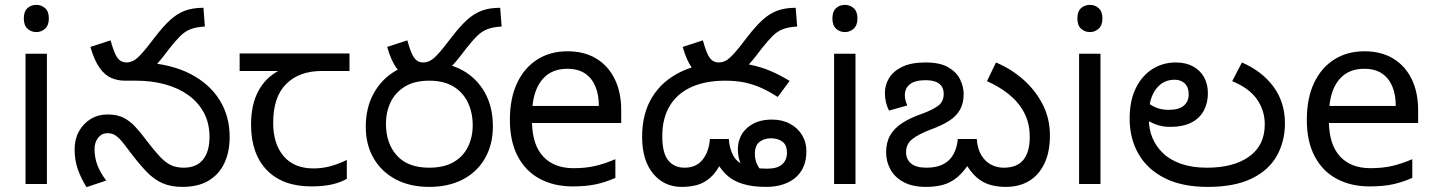

<svg xmlns="http://www.w3.org/2000/svg" viewBox="-20 -757 5906 790"><path d="M173 -536V0H85V-536ZM130 -737Q150 -737 165.5 -723.5Q181 -710 181 -681Q181 -653 165.5 -639Q150 -625 130 -625Q108 -625 93 -639Q78 -653 78 -681Q78 -710 93 -723.5Q108 -737 130 -737Z M730 12Q683 12 648 -3.5Q613 -19 582 -51.5Q551 -84 514 -133Q493 -162 478.5 -178.5Q464 -195 451.5 -202Q439 -209 422 -209Q399 -209 384 -190.5Q369 -172 369 -143Q369 -108 381 -77Q393 -46 417 -14L336 13Q314 -22 300.5 -59.5Q287 -97 287 -143Q287 -184 304.5 -216Q322 -248 352.5 -267Q383 -286 423 -286Q462 -286 488.5 -272.5Q515 -259 537.5 -234.5Q560 -210 586 -175Q616 -136 638.5 -112Q661 -88 683.5 -77.5Q706 -67 736 -67Q788 -67 815 -100Q842 -133 842 -194Q842 -250 819 -293Q796 -336 755 -365.5Q714 -395 659 -410Q604 -425 540 -425H496L574 -500Q686 -493 764 -452.5Q842 -412 883.5 -345.5Q925 -279 925 -194Q925 -132 903 -85.5Q881 -39 838 -13.5Q795 12 730 12ZM494 -425Q465 -425 438.5 -436Q412 -447 390 -477.5Q368 -508 352 -564L435 -591Q450 -536 464 -518Q478 -500 500 -500Q520 -500 537.5 -512.5Q555 -525 587 -565L618 -605Q652 -649 680.5 -675Q709 -701 741 -713Q773 -725 817 -725L823 -648Q788 -646 764.5 -637Q741 -628 721.5 -608.5Q702 -589 676 -556L653 -526Q625 -490 600 -468Q575 -446 549.5 -435.5Q524 -425 494 -425Z M1261 10Q1143 10 1078 -57Q1013 -124 1013 -245Q1013 -325 1042 -380.5Q1071 -436 1125 -465H966V-537H1418V-465H1305Q1211 -465 1157.5 -411.5Q1104 -358 1104 -252Q1104 -165 1147 -114.5Q1190 -64 1270 -64Q1307 -64 1341 -73.5Q1375 -83 1407 -99V-21Q1378 -5 1343 2.5Q1308 10 1261 10Z M1715 -425Q1686 -425 1659.5 -436Q1633 -447 1611 -477.5Q1589 -508 1573 -564L1656 -591Q1671 -536 1685 -518Q1699 -500 1721 -500Q1741 -500 1758.5 -512.5Q1776 -525 1808 -565L1839 -605Q1873 -649 1901.5 -675Q1930 -701 1962 -713Q1994 -725 2038 -725L2044 -648Q2009 -646 1985.5 -637Q1962 -628 1942.5 -608.5Q1923 -589 1897 -556L1874 -526Q1846 -490 1821 -468Q1796 -446 1770.5 -435.5Q1745 -425 1715 -425ZM1485 -236Q1485 -314 1518 -373.5Q1551 -433 1609.5 -466.5Q1668 -500 1746 -500Q1825 -500 1883.5 -467.5Q1942 -435 1975 -376Q2008 -317 2008 -237Q2008 -163 1976 -106.5Q1944 -50 1885 -19Q1826 12 1746 12Q1667 12 1608.5 -19Q1550 -50 1517.5 -105.5Q1485 -161 1485 -236ZM1568 -248Q1568 -167 1613 -117Q1658 -67 1746 -67Q1806 -67 1845.5 -89.5Q1885 -112 1905 -152Q1925 -192 1925 -242Q1925 -293 1905.5 -334.5Q1886 -376 1846.5 -400.5Q1807 -425 1746 -425Q1685 -425 1645.5 -400.5Q1606 -376 1587 -336Q1568 -296 1568 -248Z M2315 -546Q2384 -546 2433.5 -516Q2483 -486 2509.5 -431.5Q2536 -377 2536 -304V-251H2169Q2171 -160 2215.5 -112.5Q2260 -65 2340 -65Q2391 -65 2430.5 -74.5Q2470 -84 2512 -102V-25Q2471 -7 2431 1.5Q2391 10 2336 10Q2260 10 2201.5 -21Q2143 -52 2110.5 -113.5Q2078 -175 2078 -264Q2078 -352 2107.5 -415Q2137 -478 2190.5 -512Q2244 -546 2315 -546ZM2314 -474Q2251 -474 2214.5 -433.5Q2178 -393 2171 -321H2444Q2444 -367 2430 -401Q2416 -435 2387.5 -454.5Q2359 -474 2314 -474Z M2931 -425Q2902 -425 2875.5 -436Q2849 -447 2827 -477.5Q2805 -508 2789 -564L2872 -591Q2887 -536 2901 -518Q2915 -500 2937 -500Q2957 -500 2974.5 -512.5Q2992 -525 3024 -565L3055 -605Q3089 -649 3117.5 -675Q3146 -701 3178 -713Q3210 -725 3254 -725L3260 -648Q3225 -646 3201.5 -637Q3178 -628 3158.5 -608.5Q3139 -589 3113 -556L3090 -526Q3062 -490 3037 -468Q3012 -446 2986.5 -435.5Q2961 -425 2931 -425ZM3133 12Q3078 12 3039 0.5Q3000 -11 2975 -32.5Q2950 -54 2933 -84L2949 -91Q2928 -48 2902 -25.5Q2876 -3 2847 4.5Q2818 12 2785 12Q2712 12 2667 -43Q2622 -98 2622 -194Q2622 -291 2664.5 -359Q2707 -427 2785.5 -463.5Q2864 -500 2970 -500Q3023 -500 3068 -490.5Q3113 -481 3152.5 -464Q3192 -447 3229 -424L3180 -358Q3146 -380 3113 -395Q3080 -410 3044 -417.5Q3008 -425 2964 -425Q2882 -425 2824 -398.5Q2766 -372 2735.5 -321Q2705 -270 2705 -197Q2705 -127 2729.5 -97Q2754 -67 2797 -67Q2844 -67 2870.5 -99.5Q2897 -132 2901 -185H2979Q2981 -146 2997.5 -116Q3014 -86 3050 -76Q3067 -69 3088.5 -66Q3110 -63 3137 -63Q3178 -63 3198 -80.5Q3218 -98 3218 -129Q3218 -160 3199.5 -174Q3181 -188 3152 -188Q3125 -188 3105.5 -173.5Q3086 -159 3086 -124Q3086 -99 3096 -79Q3106 -59 3120 -46L3054 -35Q3040 -57 3028 -83Q3016 -109 3016 -141Q3016 -197 3054.5 -231Q3093 -265 3156 -265Q3198 -265 3230 -248Q3262 -231 3280 -201.5Q3298 -172 3298 -135Q3298 -97 3285.5 -69.5Q3273 -42 3250.5 -24Q3228 -6 3198 3Q3168 12 3133 12Z M3500 -536V0H3412V-536ZM3457 -737Q3477 -737 3492.5 -723.5Q3508 -710 3508 -681Q3508 -653 3492.5 -639Q3477 -625 3457 -625Q3435 -625 3420 -639Q3405 -653 3405 -681Q3405 -710 3420 -723.5Q3435 -737 3457 -737Z M4118 12Q4081 12 4051 2.5Q4021 -7 3996.5 -29Q3972 -51 3950 -90H3971Q3945 -49 3918 -27Q3891 -5 3860 3.5Q3829 12 3790 12Q3735 12 3698.5 -7.5Q3662 -27 3644 -59.5Q3626 -92 3626 -130Q3626 -171 3642.5 -200Q3659 -229 3692 -250.5Q3725 -272 3774 -289Q3815 -304 3839 -321Q3863 -338 3863 -371Q3863 -387 3856 -399.5Q3849 -412 3832.5 -419.5Q3816 -427 3788 -427Q3745 -427 3724 -410.5Q3703 -394 3703 -365Q3703 -352 3706.5 -341Q3710 -330 3713 -323L3638 -302Q3630 -317 3625.5 -335.5Q3621 -354 3621 -375Q3621 -407 3638 -435.5Q3655 -464 3692 -482Q3729 -500 3788 -500Q3848 -500 3882 -480Q3916 -460 3930.5 -430Q3945 -400 3945 -370Q3945 -332 3930 -305.5Q3915 -279 3885.5 -260Q3856 -241 3812 -225Q3759 -205 3733.5 -184.5Q3708 -164 3708 -131Q3708 -102 3728.5 -84.5Q3749 -67 3792 -67Q3834 -67 3861.5 -81.5Q3889 -96 3903.5 -123Q3918 -150 3921 -185H3999Q4002 -144 4018 -118Q4034 -92 4058 -79.5Q4082 -67 4110 -67Q4165 -67 4191 -99.5Q4217 -132 4217 -193Q4217 -251 4193.5 -294.5Q4170 -338 4130.5 -369.5Q4091 -401 4041 -423L4078 -500Q4140 -474 4190 -430Q4240 -386 4270 -328Q4300 -270 4300 -199Q4300 -132 4277.5 -84.5Q4255 -37 4214.5 -12.5Q4174 12 4118 12Z M4508 -536V0H4420V-536ZM4465 -737Q4485 -737 4500.5 -723.5Q4516 -710 4516 -681Q4516 -653 4500.5 -639Q4485 -625 4465 -625Q4443 -625 4428 -639Q4413 -653 4413 -681Q4413 -710 4428 -723.5Q4443 -737 4465 -737Z M4949 12Q4844 12 4772.5 -24Q4701 -60 4664.5 -123.5Q4628 -187 4628 -269Q4628 -343 4653.5 -394.5Q4679 -446 4722 -473Q4765 -500 4818 -500Q4858 -500 4887.5 -484.5Q4917 -469 4933.5 -440.5Q4950 -412 4950 -373Q4950 -333 4933 -301.5Q4916 -270 4881.5 -252.5Q4847 -235 4794 -235Q4761 -235 4733 -246Q4705 -257 4684.5 -273Q4664 -289 4651 -304L4674 -366Q4682 -355 4696.5 -340.5Q4711 -326 4734 -315.5Q4757 -305 4789 -305Q4830 -305 4850.5 -322Q4871 -339 4871 -369Q4871 -398 4855 -413.5Q4839 -429 4813 -429Q4765 -429 4736 -390Q4707 -351 4707 -284V-266Q4707 -226 4721.5 -190.5Q4736 -155 4765 -127Q4794 -99 4839.5 -83Q4885 -67 4946 -67Q5056 -67 5120 -113Q5184 -159 5184 -245Q5184 -303 5151.5 -349Q5119 -395 5050 -423L5090 -500Q5173 -464 5220 -400Q5267 -336 5267 -250Q5267 -176 5234 -116.5Q5201 -57 5130.5 -22.5Q5060 12 4949 12Z M5594 -546Q5663 -546 5712.5 -516Q5762 -486 5788.5 -431.5Q5815 -377 5815 -304V-251H5448Q5450 -160 5494.5 -112.5Q5539 -65 5619 -65Q5670 -65 5709.5 -74.5Q5749 -84 5791 -102V-25Q5750 -7 5710 1.5Q5670 10 5615 10Q5539 10 5480.5 -21Q5422 -52 5389.5 -113.5Q5357 -175 5357 -264Q5357 -352 5386.5 -415Q5416 -478 5469.5 -512Q5523 -546 5594 -546ZM5593 -474Q5530 -474 5493.5 -433.5Q5457 -393 5450 -321H5723Q5723 -367 5709 -401Q5695 -435 5666.5 -454.5Q5638 -474 5593 -474Z"/></svg>

Font: ltelugu15
Style: Book
Weight: 400
Designer: Jelle Bosma - Monotype Design Team
Foundry: Monotype Imaging Inc.
Version: Version 2.003